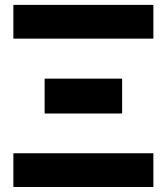

<svg xmlns="http://www.w3.org/2000/svg" viewBox="-20 -748 666 768"><path d="M158.5 -433.5H468.5V-294H158.5ZM593.5 -135V0H33.5V-135ZM593.5 -728.5V-593.5H33.5V-728.5Z"/></svg>

Font: Lato
Style: Regular
Weight: 900
Designer: Lukasz Dziedzic with Adam Twardoch and Botio Nikoltchev
Foundry: tyPoland Lukasz Dziedzic
Version: Version 2.010; 2014-09-01; http://www.latofonts.com/; ttfaut